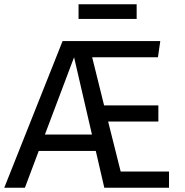

<svg xmlns="http://www.w3.org/2000/svg" viewBox="-32 -882 868 902"><path d="M762 0H458L418 -173H150L85 0H-12L262 -689H721L710 -613H401L457 -387H712V-311H476L535 -76H762ZM400 -250 316 -613 179 -250ZM610 -793H337V-862H610Z"/></svg>

Font: Trujillo
Style: Regular
Weight: 400
Designer: Fira Sans original fonts by bBox Type GmbH, Carrois Corporate GbR, & Edenspiekermann AG / Changes by Cristiano Sobral
Foundry: Fira Sans original fonts by bBox Type GmbH, Carrois Corporate GbR, & Edenspiekermann AG / Changes by Cristiano Sobral
Version: Version 4.301;October 17, 2021;FontCreator 14.0.0.2814 64-bi